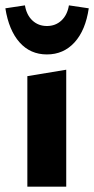

<svg xmlns="http://www.w3.org/2000/svg" viewBox="-33 -696 351 716"><path d="M69 0V-412L214 -436V0ZM142 -493Q80 -493 40 -538Q0 -583 -13 -665L60 -676Q66 -640 88 -619.5Q110 -599 142 -599Q174 -599 196 -619.5Q218 -640 224 -676L298 -665Q286 -583 245 -538Q204 -493 142 -493Z"/></svg>

Font: Ysabeau Office ExtraBold
Style: Regular
Weight: 800
Designer: Christian Thalmann (Catharsis Fonts)
Version: Version 2.001;gftools[0.9.30]; featfreeze: tnum,lnum,ss02